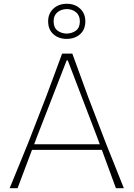

<svg xmlns="http://www.w3.org/2000/svg" viewBox="-20 -997 708 1017"><path d="M31 0Q55 -58.5 81 -121.8Q107 -185 130 -242L225 -486.5Q250 -553.5 269.5 -606Q289 -658.5 309 -713H363Q382.5 -660 402.2 -605.8Q422 -551.5 446 -486L540 -240.5Q564 -180.5 588.8 -118.5Q613.5 -56.5 636 0H594Q576 -49.5 556.8 -101.5Q537.5 -153.5 519.5 -203H149.5Q130.5 -152.5 111 -101Q91.5 -49.5 73 0ZM177 -275.5Q169.5 -255.5 161 -233H508.5Q500.5 -254 494 -272L339 -677H333ZM333 -791Q290.5 -791 262.8 -815.8Q235 -840.5 235 -884Q235 -925.5 262.8 -951.2Q290.5 -977 334 -977Q377 -977 404.5 -951.2Q432 -925.5 432 -884Q432 -840.5 404.2 -815.8Q376.5 -791 333 -791ZM333 -819Q363 -820 383 -835.5Q403 -851 403 -884Q403 -915 383.2 -931.8Q363.5 -948.5 334 -949Q304 -948.5 284 -931.8Q264 -915 264 -884Q264 -851 284 -835.5Q304 -820 333 -819Z"/></svg>

Font: Commissioner Loud Thin
Style: Regular
Weight: 100
Designer: Kostas Bartsokas
Foundry: Kostas Bartsokas
Version: Version 1.000; ttfautohint (v1.8.3)